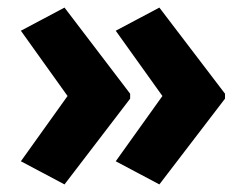

<svg xmlns="http://www.w3.org/2000/svg" viewBox="-20 -530 647 506"><path d="M573 -270V-283L400 -510L285 -449L408 -277L285 -105L400 -44ZM323 -270V-283L150 -510L35 -449L158 -277L35 -105L150 -44Z"/></svg>

Font: Noto Sans Sinhala UI SemiCondensed ExtraBold
Style: Regular
Weight: 800
Width: 4
Designer: Jelle Bosma - Monotype Design Team
Foundry: Monotype Imaging Inc.
Version: Version 2.006